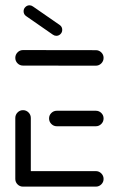

<svg xmlns="http://www.w3.org/2000/svg" viewBox="-20 -709 444 729"><path d="M38.1 -28.9V-261.1Q38.1 -273.3 46.7 -282Q55.2 -290.7 67.4 -290.7Q79.6 -290.7 88.3 -282Q97 -273.3 97 -261.1V-28.9ZM373.3 -29.6Q373.3 -17.4 364.6 -8.9Q355.9 -0.4 343.7 -0.4H67.4Q55.2 -0.4 46.7 -8.9Q38.1 -17.4 38.1 -29.6Q38.1 -41.9 46.7 -50.6Q55.2 -59.3 67.4 -59.3H343.7Q355.9 -59.3 364.6 -50.6Q373.3 -41.9 373.3 -29.6ZM166.3 -259.3Q166.3 -271.5 175 -280Q183.7 -288.5 195.9 -288.5H343.7Q355.9 -288.5 364.6 -280Q373.3 -271.5 373.3 -259.3Q373.3 -247 364.6 -238.3Q355.9 -229.6 343.7 -229.6H195.9Q183.7 -229.6 175 -238.3Q166.3 -247 166.3 -259.3ZM38.1 -489.3Q38.1 -501.5 46.7 -510.2Q55.2 -518.9 67.4 -518.9L343.7 -518.5Q355.9 -518.5 364.6 -510Q373.3 -501.5 373.3 -489.3Q373.3 -477 364.6 -468.3Q355.9 -459.6 343.7 -459.6L67.4 -460Q55.2 -460 46.7 -468.5Q38.1 -477 38.1 -489.3ZM69.6 -666.3Q69.6 -675.6 76.3 -682.2Q83 -688.9 92.2 -688.9Q98.9 -688.9 105.2 -684.4L206.7 -614.1Q216.3 -607.4 216.3 -595.6Q216.3 -586.3 209.6 -579.6Q203 -573 193.7 -573Q187 -573 180.7 -577.4L79.3 -647.8Q69.6 -654.4 69.6 -666.3Z"/></svg>

Font: 26F Galaxy Sans Medium
Style: Regular
Weight: 500
Designer: C₂₉H₂₅N₃O₅
Version: Version 1.100